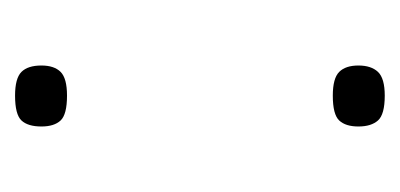

<svg xmlns="http://www.w3.org/2000/svg" viewBox="-158 -363 531 255"><g transform="rotate(90 107.5 -235.5)"><path d="M148 -25Q148 -7 140 1.5Q132 10 107 10Q84 10 75.5 1.5Q67 -7 67 -25Q67 -42 75.5 -50.5Q84 -59 107 -59Q132 -59 140 -50.5Q148 -42 148 -25ZM148 -446Q148 -429 140 -420.5Q132 -412 107 -412Q84 -412 75.5 -420.5Q67 -429 67 -446Q67 -463 75.5 -472Q84 -481 107 -481Q132 -481 140 -472Q148 -463 148 -446Z"/></g></svg>

Font: Glory
Style: Regular
Weight: 400
Designer: Robert Leuschke
Foundry: Robert Leuschke
Version: Version 1.011